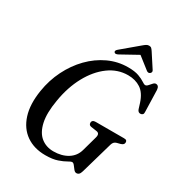

<svg xmlns="http://www.w3.org/2000/svg" viewBox="-208 -1034 1107 1186"><g transform="rotate(30 346.0 -440.5)"><path d="M463.5 -713.5Q511.5 -713.5 540.5 -702.8Q569.5 -692 585 -681.2Q600.5 -670.5 608.5 -670.5Q617.5 -670.5 626.5 -680.5Q635.5 -690.5 644.5 -700.8Q653.5 -711 663 -711Q684.5 -711 687 -681.5L691.5 -526Q692.5 -514 686.8 -508.5Q681 -503 673 -502.5Q655.5 -501 648.5 -520.5L636 -560.5Q616 -621.5 578.2 -646.2Q540.5 -671 488 -671Q414 -671 351.5 -625Q289 -579 245.2 -498.5Q201.5 -418 184.5 -315Q167.5 -217.5 181.5 -155Q195.5 -92.5 232.5 -62.5Q269.5 -32.5 322 -32.5Q381 -32.5 422.8 -58.5Q464.5 -84.5 477.5 -132L507 -238Q516.5 -271 490 -274.5L449.5 -280.5Q432 -283.5 432 -300Q432 -321 458.5 -321H660Q673.5 -321 678 -316Q682.5 -311 682 -302Q681.5 -286.5 659.5 -280L634.5 -273.5Q614 -268 607.5 -245.5L542 -17.5Q537 -0.5 530 6.2Q523 13 512 13Q501.5 13 492.2 1.2Q483 -10.5 474.2 -22Q465.5 -33.5 457 -33.5Q448 -33.5 429 -22Q410 -10.5 376.2 1.2Q342.5 13 290.5 13Q210 13 153.8 -26.2Q97.5 -65.5 74 -139.2Q50.5 -213 67 -316Q80 -398.5 116 -470.8Q152 -543 205.2 -597.5Q258.5 -652 324.5 -682.8Q390.5 -713.5 463.5 -713.5ZM598 -750.5Q586.5 -742.5 573.5 -753L490.5 -818L373 -753Q353 -742 345 -750.5Q336 -760.5 352.5 -774.5L469 -872.5Q480.5 -882.5 489.5 -888.2Q498.5 -894 509 -894Q520 -894 526 -888.2Q532 -882.5 538.5 -872.5L603 -773.5Q607.5 -766.5 605.2 -760.2Q603 -754 598 -750.5Z"/></g></svg>

Font: Fraunces 72pt Soft
Style: Italic
Weight: 400
Italic angle: -16°
Version: Version 1.000;[b76b70a41]